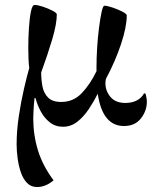

<svg xmlns="http://www.w3.org/2000/svg" viewBox="-20 -499 627 774"><path d="M234 12Q203 12 180.5 -6Q158 -24 144 -50.5Q130 -77 123 -104L119 -103Q116 -73 115 -49.5Q114 -26 114 -22Q114 45 133 107Q152 169 196 228Q164 255 129 255Q105 255 89 238.5Q73 222 64 195.5Q55 169 51 139Q47 109 47 83Q47 28 56 -31.5Q65 -91 77 -142.5Q89 -194 98 -225Q96 -238 95 -259.5Q94 -281 94 -306Q94 -344 96.5 -384Q99 -424 104.5 -451.5Q110 -479 119 -479Q132 -479 153 -472Q174 -465 191.5 -456Q209 -447 209 -441Q209 -403 191 -342Q173 -281 146 -207Q146 -179 151 -151.5Q156 -124 173.5 -106Q191 -88 227 -88Q276 -88 310 -124Q344 -160 369 -212V-230Q369 -263 371.5 -305Q374 -347 379 -386Q384 -425 389.5 -450.5Q395 -476 401 -476Q411 -476 432.5 -469Q454 -462 472.5 -452.5Q491 -443 491 -437Q491 -391 468 -321.5Q445 -252 407 -181Q406 -175 405.5 -172Q405 -169 405 -164Q405 -132 425.5 -108Q446 -84 485 -84Q539 -84 561 -123L567 -121Q569 -112 570.5 -104.5Q572 -97 572 -89Q572 -52 548 -21.5Q524 9 480 9Q393 9 374 -121Q359 -91 338.5 -60Q318 -29 292 -8.5Q266 12 234 12Z"/></svg>

Font: Tiro Devanagari Sanskrit
Style: Regular
Weight: 400
Designer: Devanagari: John Hudson & Fiona Ross. Latin: John Hudson.
Foundry: Tiro Typeworks Ltd.
Version: Version 1.52